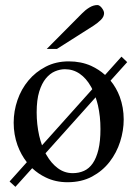

<svg xmlns="http://www.w3.org/2000/svg" viewBox="-20 -701 540 754"><path d="M465.8 -231.9Q465.8 -188.5 451.9 -144.8Q438 -101.1 410.4 -65.4Q382.8 -29.8 341.6 -7.6Q300.3 14.6 245.1 14.6Q197.8 14.6 159.2 -4.4Q130.4 -18.1 106.4 -40.5L40.5 32.7L17.6 11.7L85.4 -64Q62.5 -93.3 48.8 -130.4Q33.7 -172.4 33.7 -219.2Q33.7 -264.6 48.6 -307.9Q63.5 -351.1 91.6 -384.8Q119.6 -418.5 159.7 -439.2Q199.7 -460 250 -460Q298.3 -460 337.9 -442.4Q368.7 -428.2 392.6 -406.7L457 -478.5L479.5 -457L414.1 -384.3Q437 -356.4 450.2 -321.3Q465.8 -278.8 465.8 -231.9ZM336.9 -361.3Q318.8 -393.6 293 -411.4Q267.1 -429.2 234.9 -429.2Q215.8 -429.2 196 -420.9Q176.3 -412.6 160.2 -393.1Q144 -373.5 134 -341.1Q124 -308.6 124 -259.8Q124 -212.9 133.8 -168.5Q136.2 -158.7 138.9 -149.2Q141.6 -139.6 145 -130.4L342.3 -350.6Q341.3 -353.5 339.8 -356.2Q338.4 -358.9 336.9 -361.3ZM374.5 -194.3Q374.5 -219.2 372.1 -242.2Q369.6 -265.1 364.7 -287.1Q362.8 -295.4 360.4 -303.2L355.5 -318.8L158.7 -99.1L162.6 -92.3Q181.2 -59.6 207.3 -40.3Q233.4 -21 265.6 -21Q289.6 -21 309.8 -30Q330.1 -39.1 344.2 -59.6Q358.4 -80.1 366.5 -113.3Q374.5 -146.5 374.5 -194.3ZM388.7 -649.4Q388.7 -635.3 376.2 -623Q363.8 -610.8 348.1 -600.6L203.6 -508.8H163.6L302.2 -648.4Q314.9 -661.6 330.8 -671.4Q346.7 -681.2 362.8 -681.2Q366.7 -681.2 371.1 -678.2Q375.5 -675.3 379.4 -670.4Q383.3 -665.5 386 -659.9Q388.7 -654.3 388.7 -649.4Z"/></svg>

Font: Doulos SIL Viet
Style: Regular
Weight: 400
Designer: Walt Agee, Victor Gaultney, Peter Martin, Debbi Hosken, Becca Hirsbrunner
Foundry: SIL International
Version: Version 5.000